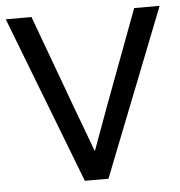

<svg xmlns="http://www.w3.org/2000/svg" viewBox="-51 -676 676 721"><g transform="rotate(-5 287.0 -315.0)"><path d="M94 -630 225 -274Q239 -237 255.5 -192.5Q272 -148 286 -110H288L348 -274L481 -630H577L329 0H240L-3 -630Z"/></g></svg>

Font: Mukta Vaani
Style: Regular
Weight: 400
Designer: Noopur Datye, Girish Dalvi, Yashodeep Gholap, Pallavi Karambelkar
Foundry: Ek Type
Version: Version 2.538;PS 1.000;hotconv 16.6.51;makeotf.lib2.5.65220;